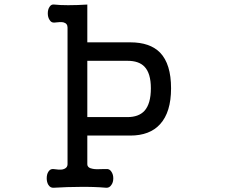

<svg xmlns="http://www.w3.org/2000/svg" viewBox="-20 -715 1040 873"><path d="M377 -438.5H559.6Q611.3 -438.5 636.7 -412.1Q666 -381.8 666 -313.5Q666 -243.2 636.7 -210.9Q610.4 -182.6 559.6 -182.6H377ZM287.1 -589.8V31.2Q287.1 50.8 262.7 55.7Q248 57.6 223.6 53.7Q209 51.8 200.2 65.4Q192.4 77.1 192.4 95.7Q192.4 113.3 200.2 126Q209 139.6 223.6 138.7Q288.1 134.8 341.8 134.8Q407.2 133.8 462.9 138.7Q477.5 139.6 486.3 126Q495.1 114.3 495.1 95.7Q495.1 78.1 486.3 65.4Q477.5 51.8 462.9 53.7H450.2Q417 55.7 402.3 52.7Q377 48.8 377 31.2V-98.6H572.3Q661.1 -98.6 708 -150.4Q757.8 -205.1 757.8 -313.5Q757.8 -423.8 708 -475.6Q662.1 -522.5 572.3 -522.5H377V-694.3Q332 -691.4 290 -691.4Q252 -691.4 226.6 -694.3Q212.9 -696.3 205.1 -683.6Q197.3 -671.9 197.3 -654.3Q197.3 -636.7 205.1 -625Q212.9 -611.3 226.6 -612.3Q255.9 -616.2 268.6 -613.3Q287.1 -608.4 287.1 -589.8Z"/></svg>

Font: GungsuhChe
Style: Regular
Weight: 400
Monospace: yes
Version: Version 2.21